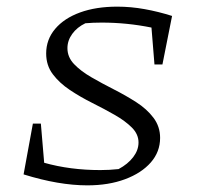

<svg xmlns="http://www.w3.org/2000/svg" viewBox="-20 -549 594 578"><path d="M445 -355 436 -466Q362 -481 286 -481Q274 -481 261 -480.5Q248 -480 237 -479Q212 -467 197.5 -447Q183 -427 183 -404Q183 -377 203 -356Q223 -335 255 -316.5Q287 -298 322.5 -280Q358 -262 390 -241.5Q422 -221 442 -194.5Q462 -168 462 -134Q462 -92 434 -60Q406 -28 356.5 -9.5Q307 9 243 9Q157 9 51 -24L79 -177H103L113 -59Q191 -37 282 -37Q310 -37 337 -40Q365 -55 381 -76Q397 -97 397 -120Q397 -145 377 -165Q357 -185 325.5 -203Q294 -221 258 -239Q222 -257 190.5 -278Q159 -299 139 -325.5Q119 -352 119 -388Q119 -430 146 -462Q173 -494 221 -511.5Q269 -529 333 -529Q374 -529 415.5 -521.5Q457 -514 498 -501L469 -355Z"/></svg>

Font: Piazzolla SC Light
Style: Italic
Weight: 300
Italic angle: -11.3°
Designer: Juan Pablo del Peral
Foundry: Huerta Tipografica
Version: Version 1.330